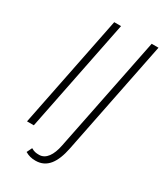

<svg xmlns="http://www.w3.org/2000/svg" viewBox="-201 -742 841 977"><g transform="rotate(30 220.0 -253.5)"><path d="M176 152C243 152 279 100 297 10L431 -659H391L255 17C243 78 217 117 177 117C158 117 147 115 130 105L115 136C136 148 153 152 176 152ZM39 0H79L211 -659H171Z"/></g></svg>

Font: Source Sans Pro Light
Style: Italic
Weight: 300
Italic angle: -11°
Designer: Paul D. Hunt
Foundry: Adobe Systems Incorporated
Version: Version 3.006;hotconv 1.0.111;makeotfexe 2.5.65597